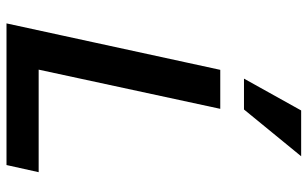

<svg xmlns="http://www.w3.org/2000/svg" viewBox="-198 -749 947 591"><g transform="rotate(90 275.5 -453.5)"><path d="M52 0 195 -658H315L173 0ZM89 0 110 -99H510L488 0ZM222 -731 320 -907H461L317 -731Z"/></g></svg>

Font: Ysabeau
Style: Bold Italic
Weight: 700
Italic angle: -12°
Designer: Christian Thalmann (Catharsis Fonts)
Version: Version 2.002